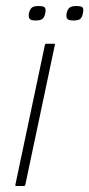

<svg xmlns="http://www.w3.org/2000/svg" viewBox="-20 -617 296 637"><path d="M64 -4Q63 0 60 0H34Q30 0 31 -4L129 -468Q130 -472 134 -472H160Q161 -472 162 -471Q163 -470 162 -468ZM130 -573Q128 -561 121.5 -555Q115 -549 98 -549Q82 -549 78 -555Q74 -561 76 -573Q79 -586 85.5 -591.5Q92 -597 108 -597Q125 -597 129 -591.5Q133 -586 130 -573ZM255 -573Q253 -561 247 -555Q241 -549 223 -549Q207 -549 203 -555Q199 -561 201 -573Q204 -586 210.5 -591.5Q217 -597 233 -597Q251 -597 254.5 -591.5Q258 -586 255 -573Z"/></svg>

Font: Glory Thin
Style: Italic
Weight: 100
Italic angle: -12°
Designer: Robert Leuschke
Foundry: Robert Leuschke
Version: Version 1.011